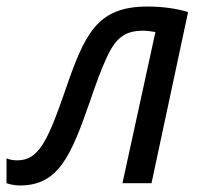

<svg xmlns="http://www.w3.org/2000/svg" viewBox="-64 -561 628 588"><path d="M-3 7C115 7 153 -83 211 -249C230 -306 247 -350 261 -381C289 -444 318 -467 374 -467C389 -467 403 -464 412 -463L311 0H400L512 -524C477 -535 433 -541 388 -541C232 -541 195 -457 134 -279C82 -129 54 -70 -11 -70C-24 -70 -35 -72 -44 -76V0C-36 3 -20 7 -3 7Z"/></svg>

Font: BC Sans
Style: Italic
Weight: 400
Italic angle: -12°
Designer: Monotype Design Team
Designer: Province of B.C.
Foundry: Monotype Imaging Inc.
Version: Version 2.000;GOOG;noto-source:20170915:90ef993387c0